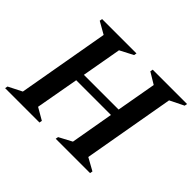

<svg xmlns="http://www.w3.org/2000/svg" viewBox="-154 -870 1079 1079"><g transform="rotate(45 386.0 -330.0)"><path d="M-7 0 -4 -16 77 -57 173 -603 101 -644 104 -660H377L374 -644L295 -603L253 -366H529L571 -603L503 -644L506 -660H779L776 -644L693 -603L597 -57L671 -16L668 0H395L398 -16L475 -57L520 -314H244L198 -57L269 -16L266 0Z"/></g></svg>

Font: Spectral SC SemiBold
Style: Italic
Weight: 600
Italic angle: -10°
Designer: Jean-Baptiste Levee
Foundry: Production Type
Version: Version 2.001